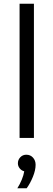

<svg xmlns="http://www.w3.org/2000/svg" viewBox="-20 -740 287 1030"><path d="M162 0H85V-720H162ZM123 270H73Q87 248 97 223.5Q107 199 110 179Q95 175 85.5 163Q76 151 76 136Q76 117 89 103.5Q102 90 121 90Q143 90 157 105.5Q171 121 171 144Q171 173 156.5 208.5Q142 244 123 270Z"/></svg>

Font: Wix Madefor Text
Style: Regular
Weight: 400
Designer: Dalton Maag Ltd
Foundry: Dalton Maag Ltd
Version: Version 3.100